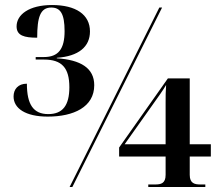

<svg xmlns="http://www.w3.org/2000/svg" viewBox="-20 -744 880 764"><path d="M170 -280C273 -280 355 -318 355 -405C355 -473 301 -506 206 -512V-514C293 -520 338 -558 338 -619C338 -686 282 -724 187 -724C96 -724 46 -686 46 -639C46 -602 77 -594 128 -594C128 -675 140 -714 184 -714C220 -714 237 -690 237 -620C237 -549 212 -517 155 -517H122V-507H155C226 -507 256 -474 256 -397C256 -324 229 -290 172 -290C113 -290 87 -328 87 -411C52 -411 34 -389 34 -360C34 -313 81 -280 170 -280ZM257 0H268L625 -714H614ZM570 0H797V-10H777C755 -10 735 -14 735 -48V-121H819V-170H735V-432H648L454 -157V-121H639V-48C639 -14 620 -10 598 -10H570ZM476 -170 617 -369C628 -385 636 -397 641 -406C639 -380 639 -362 639 -337V-170Z"/></svg>

Font: Noto Serif Display SemiBold
Style: Regular
Weight: 600
Designer: Monotype Design Team
Foundry: Monotype Imaging Inc.
Version: Version 2.009